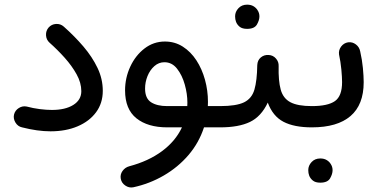

<svg xmlns="http://www.w3.org/2000/svg" viewBox="-20 -526 1640 829"><path d="M40.5 -31.2Q44.9 -49.3 61.3 -59.6Q77.6 -69.8 95.7 -65.9Q123 -58.6 151.9 -54.9Q180.7 -51.3 204.1 -51.3Q262.2 -51.3 296.6 -73Q331.1 -94.7 331.1 -132.3Q331.1 -168.5 310.8 -205.1Q290.5 -241.7 259.3 -276.6Q228 -311.5 193.8 -341.8Q179.7 -354.5 178.7 -373.8Q177.7 -393.1 189.9 -407.2Q202.6 -421.4 221.9 -422.6Q241.2 -423.8 255.4 -411.1Q302.2 -369.6 340.3 -325Q378.4 -280.3 401.1 -232.7Q423.8 -185.1 423.8 -133.8Q423.8 -80.6 394.8 -41.3Q365.7 -2 314.9 19.5Q264.2 41 198.2 41Q142.1 41 75.2 23.9Q57.1 20 46.9 3.4Q36.6 -13.2 40.5 -31.2Z M702.1 23.9Q617.7 23.9 568.8 -15.4Q520 -54.7 520 -135.7Q520 -189.9 542.5 -238.3Q564.9 -286.6 604 -316.7Q643.1 -346.7 691.9 -346.7Q734.9 -346.7 769.3 -324.7Q803.7 -302.7 827.9 -265.6Q852.1 -228.5 865 -181.9Q877.9 -135.3 877.9 -85.9Q877.9 -76.7 877.4 -67.9H930.7Q949.7 -67.9 963.1 -54.4Q976.6 -41 976.6 -22Q976.6 -2.9 963.1 10.5Q949.7 23.9 930.7 23.9H860.8Q838.9 90.8 793.7 143.6Q748.5 196.3 687 231.9Q625.5 267.6 555.2 282.7Q537.1 286.1 521 275.1Q504.9 264.2 501.5 246.1Q498 227.5 509 212.2Q520 196.8 538.1 191.9Q621.1 169.9 679.4 126.7Q737.8 83.5 765.6 23.9ZM701.7 -67.9H788.6Q789.1 -75.2 789.1 -83Q789.1 -120.6 777.8 -160.9Q766.6 -201.2 744.6 -229.2Q722.7 -257.3 689.9 -257.3Q665.5 -257.3 646.5 -240.5Q627.4 -223.6 616.9 -197.5Q606.4 -171.4 606.4 -143.6Q606.4 -101.1 632.3 -84.5Q658.2 -67.9 701.7 -67.9Z M884.3 -22Q884.3 -41 897.9 -54.4Q911.6 -67.9 930.7 -67.9Q1000 -67.9 1033.7 -84.2Q1067.4 -100.6 1078.6 -139.4Q1089.8 -178.2 1090.8 -245.1Q1091.8 -266.1 1106.2 -278.1Q1120.6 -290 1140.1 -288.6Q1159.2 -287.6 1171.6 -273.2Q1184.1 -258.8 1183.1 -240.2Q1181.6 -176.8 1192.1 -138.9Q1202.6 -101.1 1234.1 -84.5Q1265.6 -67.9 1326.2 -67.9H1326.7Q1345.7 -67.9 1359.1 -54.4Q1372.6 -41 1372.6 -22Q1372.6 -2.9 1359.1 10.5Q1345.7 23.9 1326.7 23.9H1326.2Q1250 23.9 1203.9 -0.2Q1157.7 -24.4 1136.2 -83Q1107.9 -22.9 1059.3 0.5Q1010.7 23.9 930.7 23.9Q911.6 23.9 897.9 10.5Q884.3 -2.9 884.3 -22ZM995.1 -455.6Q995.1 -475.1 1009.5 -490.5Q1023.9 -505.9 1046.9 -505.9Q1063 -505.9 1074.2 -499.3Q1085.4 -492.7 1091.8 -482.4Q1100.1 -470.2 1100.1 -455.1Q1100.1 -439 1089.4 -420.2Q1078.6 -401.4 1046.9 -401.4Q1025.9 -401.4 1014.6 -410.6Q1003.4 -419.9 999 -432.1Q995.1 -442.4 995.1 -455.6Z M1280.8 -22Q1280.8 -41 1294.2 -54.4Q1307.6 -67.9 1326.7 -67.9Q1395.5 -67.9 1426.3 -89.6Q1457 -111.3 1457 -171.4Q1457 -191.9 1453.9 -225.6Q1450.7 -259.3 1443.8 -291Q1441.4 -309.6 1452.9 -325Q1464.4 -340.3 1482.9 -343.3Q1501.5 -345.7 1516.6 -334.2Q1531.7 -322.8 1535.2 -304.2Q1543.5 -268.1 1546.9 -232.2Q1550.3 -196.3 1550.3 -170.9Q1550.3 -73.7 1493.4 -24.9Q1436.5 23.9 1326.7 23.9Q1307.6 23.9 1294.2 10.5Q1280.8 -2.9 1280.8 -22ZM1311 208.5Q1311 189 1325.4 173.6Q1339.8 158.2 1362.8 158.2Q1378.9 158.2 1390.1 164.8Q1401.4 171.4 1407.7 181.6Q1416 193.8 1416 209Q1416 225.1 1405.3 243.9Q1394.5 262.7 1362.8 262.7Q1341.8 262.7 1330.6 253.4Q1319.3 244.1 1314.9 231.9Q1311 221.7 1311 208.5Z"/></svg>

Font: Mikhak Medium
Style: Regular
Weight: 500
Designer: Amin Abedi
Version: Version 3.3